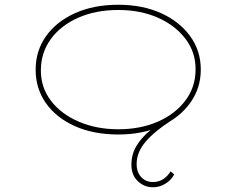

<svg xmlns="http://www.w3.org/2000/svg" viewBox="-20 -556 995 808"><path d="M623 232Q587 232 560 206.5Q533 181 533 137Q533 94 554 58.5Q575 23 612.5 -7.5Q650 -38 699 -67L704 -51Q632 -5 593.5 39.5Q555 84 555 134Q555 169 574.5 189.5Q594 210 623 210Q649 210 667.5 197.5Q686 185 698 165L713 178Q705 194 691 206Q677 218 660 225Q643 232 623 232ZM478 10Q374 10 295.5 -25Q217 -60 173.5 -121.5Q130 -183 130 -263Q130 -342 173.5 -403.5Q217 -465 295.5 -500.5Q374 -536 478 -536Q580 -536 658 -500.5Q736 -465 780.5 -403.5Q825 -342 825 -263Q825 -185 780.5 -123Q736 -61 658 -25.5Q580 10 478 10ZM478 -12Q570 -12 643 -43.5Q716 -75 759.5 -132Q803 -189 803 -263Q804 -335 761 -392Q718 -449 644.5 -481.5Q571 -514 478 -514Q383 -514 309.5 -481.5Q236 -449 194.5 -392.5Q153 -336 152 -263Q151 -189 194 -132.5Q237 -76 311.5 -44Q386 -12 478 -12Z"/></svg>

Font: Lexend Zetta Thin
Style: Regular
Weight: 250
Version: Version 1.007